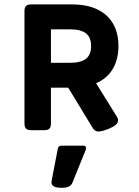

<svg xmlns="http://www.w3.org/2000/svg" viewBox="-20 -600 640 885"><path d="M518.6 -62.5Q524.4 -53.7 524.4 -44.9Q524.4 -34.7 514.4 -25.4Q504.4 -16.1 482.4 -6.8Q450.2 6.3 434.1 6.3Q417.5 6.3 408.2 -8.8L294.4 -195.8H214.8V-30.8Q214.8 -14.2 207.8 -7.1Q200.7 0 184.1 0H123.5Q106.9 0 99.9 -7.1Q92.8 -14.2 92.8 -30.8V-548.8Q92.8 -565.4 100.1 -572.5Q107.4 -579.6 123.5 -579.6H312.5Q380.4 -579.6 428.2 -556.9Q476.1 -534.2 501 -491Q525.9 -447.8 525.9 -387.7Q525.9 -325.7 499.5 -281.7Q473.1 -237.8 422.9 -216.3ZM214.8 -310.5H302.2Q352.5 -310.5 376.2 -329.1Q399.9 -347.7 399.9 -387.7Q399.9 -427.7 376.2 -446.3Q352.5 -464.8 302.2 -464.8H214.8ZM376.5 82.5Q376.5 87.9 374.5 92.3L314 241.7Q309.1 253.9 297.6 259.8Q286.1 265.6 264.6 265.6Q240.2 265.6 228.8 259.5Q217.3 253.4 217.3 240.2Q217.3 236.3 217.8 233.9L246.6 84.5Q247.6 78.1 252.4 74.7Q257.3 71.3 264.2 71.3H364.7Q376.5 71.3 376.5 82.5Z"/></svg>

Font: Courier Prime Sans
Style: Bold
Weight: 700
Designer: Alan Dague-Greene
Foundry: Quote-Unquote Apps
Version: Version 3.020